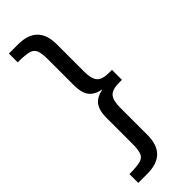

<svg xmlns="http://www.w3.org/2000/svg" viewBox="-297 -782 955 955"><g transform="rotate(-45 180.0 -305.0)"><path d="M87 150H23V88Q75 88 99.5 81.5Q124 75 132 54.5Q140 34 140 -8V-191Q140 -243 160 -269.5Q180 -296 226 -305Q180 -314 160 -340.5Q140 -367 140 -419V-602Q140 -644 132 -664.5Q124 -685 99.5 -691.5Q75 -698 23 -698V-760H87Q224 -760 224 -624V-431Q224 -381 242 -360.5Q260 -340 308 -340H328V-270H308Q260 -270 242 -249.5Q224 -229 224 -179V14Q224 150 87 150Z"/></g></svg>

Font: Hedvig Letters Sans
Style: Regular
Weight: 400
Designer: Alexander Örn & Tor Weibull
Foundry: Kanon Foundry
Version: Version 1.000; ttfautohint (v1.8.4.7-5d5b)